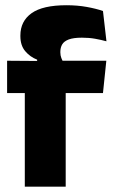

<svg xmlns="http://www.w3.org/2000/svg" viewBox="-20 -696 424 716"><path d="M228 -676.5Q268.5 -676.5 303.2 -670.2Q338 -664 364 -655L377 -542Q357 -547.5 334.5 -551.5Q312 -555.5 285.5 -555.5Q254 -555.5 236.2 -548.8Q218.5 -542 211.8 -530.2Q205 -518.5 205 -502V-501Q205 -489 208.8 -479.5Q212.5 -470 217.5 -461.5L118.5 -458V-473.5Q92.5 -483.5 74.2 -505Q56 -526.5 56 -561V-563.5Q56 -617 97.8 -646.8Q139.5 -676.5 228 -676.5ZM72.5 0V-426.5H225V0ZM6.5 -349V-469.5L138.5 -468.5L196.5 -469.5H376.5L364 -349Z"/></svg>

Font: Anek Tamil Medium
Style: Bold
Weight: 700
Version: Version 1.003